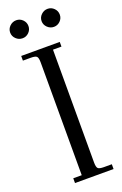

<svg xmlns="http://www.w3.org/2000/svg" viewBox="-168 -930 622 978"><g transform="rotate(-20 143.0 -441.0)"><path d="M60.1 -881.8Q80.1 -881.8 94.5 -867.4Q108.9 -853 108.9 -833Q108.9 -813 94.5 -798.6Q80.1 -784.2 60.1 -784.2Q39.6 -784.2 24.7 -798.6Q9.8 -813 9.8 -833Q9.8 -853 24.7 -867.4Q39.6 -881.8 60.1 -881.8ZM22 -676.8V-702.1H231V-676.8H185.1V-65.9Q185.1 -41 192.1 -33.4Q199.2 -25.9 224.1 -25.9H267.1V0H58.1V-25.9H104V-637.2Q104 -662.1 96.9 -669.4Q89.8 -676.8 64.9 -676.8ZM195.1 -798.6Q180.2 -813 180.2 -833Q180.2 -853 195.1 -867.4Q210 -881.8 230 -881.8Q250 -881.8 264.4 -867.4Q278.8 -853 278.8 -833Q278.8 -813 264.4 -798.6Q250 -784.2 230 -784.2Q210 -784.2 195.1 -798.6Z"/></g></svg>

Font: Dihjauti
Style: Regular
Weight: 400
Designer: T. Christopher White
Version: Version 3.0.0